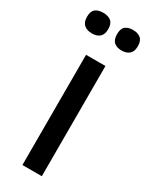

<svg xmlns="http://www.w3.org/2000/svg" viewBox="-190 -740 612 780"><g transform="rotate(30 115.5 -350.0)"><path d="M70 0V-517H161V0ZM186 -604Q163 -604 150 -615.5Q137 -627 137 -653Q137 -679 150 -689.5Q163 -700 185 -700Q208 -700 221.5 -689Q235 -678 235 -652Q235 -627 221.5 -615.5Q208 -604 186 -604ZM47 -604Q23 -604 9.5 -616Q-4 -628 -4 -653Q-4 -679 9 -689.5Q22 -700 46 -700Q69 -700 82.5 -689Q96 -678 96 -652Q96 -627 83 -615.5Q70 -604 47 -604Z"/></g></svg>

Font: Bricolage Grotesque 36pt
Style: Regular
Weight: 400
Designer: Mathieu Triay
Foundry: Atelier Triay
Version: Version 1.001;gftools[0.9.33.dev8+g029e19f]